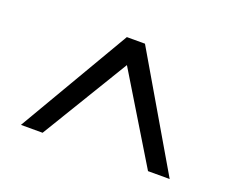

<svg xmlns="http://www.w3.org/2000/svg" viewBox="-69 -766 671 558"><g transform="rotate(20 267.0 -486.5)"><path d="M37 -314 239 -659H295L497 -314H430L251 -609H283L104 -314Z"/></g></svg>

Font: Ibarra Real Nova Medium
Style: Regular
Weight: 500
Designer: Jose Maria Ribagorda & Octavio Pardo
Foundry: Jose Maria Ribagorda
Version: Version 2.000